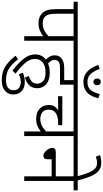

<svg xmlns="http://www.w3.org/2000/svg" viewBox="497 -1434 1197 2232"><g transform="rotate(90 1096.0 -317.5)"><path d="M453 -574V0H400V-220Q372 -199 335.5 -182.5Q299 -166 251 -166Q174 -166 132 -210Q108 -235 97 -271.5Q86 -308 86 -371V-574H0V-622H563V-574ZM400 -574H139V-385Q139 -319 147 -289.5Q155 -260 171 -243Q186 -227 207 -221Q228 -215 253 -215Q296 -215 333.5 -234Q371 -253 400 -282Z M863 -54Q901 -65 926.5 -87Q952 -109 952 -150Q952 -193 921.5 -220.5Q891 -248 820 -248Q744 -248 704.5 -214.5Q665 -181 665 -127Q665 -102 671.5 -79.5Q678 -57 695.5 -31.5Q713 -6 746.5 26Q780 58 835 101L800 137Q705 62 658.5 1Q612 -60 612 -129Q612 -169 628 -200Q644 -231 672 -252Q652 -271 637.5 -296Q623 -321 623 -356Q623 -379 630 -396.5Q637 -414 650 -426Q669 -445 698 -455Q727 -465 776 -465H911V-574H548V-622H1074V-574H964V-416H774Q739 -416 720.5 -411Q702 -406 691 -394Q676 -379 676 -351Q676 -328 688.5 -309.5Q701 -291 718 -277Q765 -297 822 -297Q887 -297 927 -276Q967 -255 986 -222.5Q1005 -190 1005 -153Q1005 -95 973 -60.5Q941 -26 881 -8Z M825 16Q850 5 876.5 -1Q903 -7 932 -7Q998 -7 1038 29Q1078 65 1078 128Q1078 186 1035 223.5Q992 261 911 261Q815 261 748 216.5Q681 172 627 100L668 71Q721 142 777 177Q833 212 910 212Q969 212 998.5 189Q1028 166 1028 124Q1028 79 999 59.5Q970 40 935 40Q908 40 886.5 45.5Q865 51 843 62Z M892 -848Q892 -867 903.5 -879Q915 -891 931 -891Q948 -891 959 -879Q970 -867 970 -848Q970 -827 958.5 -815.5Q947 -804 931 -804Q916 -804 904 -815.5Q892 -827 892 -848ZM1122 -862Q1101 -771 1053 -729.5Q1005 -688 932 -688Q862 -688 813 -732Q764 -776 734 -861L781 -878Q805 -808 840.5 -771.5Q876 -735 934 -735Q993 -735 1024 -771Q1055 -807 1073 -879Z M1671 -574H1561V0H1508V-193Q1484 -173 1448 -156Q1412 -139 1360 -139Q1287 -139 1243.5 -179Q1200 -219 1200 -286Q1200 -359 1264 -395L1098 -393V-443H1355Q1380 -443 1403 -442.5Q1426 -442 1437 -442L1433 -394H1398Q1333 -394 1293.5 -366.5Q1254 -339 1254 -285Q1254 -232 1286.5 -209.5Q1319 -187 1361 -187Q1410 -187 1446 -208Q1482 -229 1508 -255V-574H1059V-622H1671Z M1656 -622H2192V-574H2083V0H2029V-319H1831V-271Q1831 -246 1820 -234.5Q1809 -223 1791 -223Q1770 -223 1748.5 -240Q1727 -257 1712.5 -281Q1698 -305 1698 -326Q1698 -344 1709.5 -355.5Q1721 -367 1750 -367H2029V-574H1656Z M2029 -615Q2006 -705 1983.5 -755.5Q1961 -806 1935 -826.5Q1909 -847 1875 -847Q1853 -847 1833.5 -842.5Q1814 -838 1800 -832L1783 -881Q1802 -888 1823 -892Q1844 -896 1873 -896Q1926 -896 1962.5 -867.5Q1999 -839 2026.5 -777Q2054 -715 2079 -615Z"/></g></svg>

Font: RS Noto Sans Light
Style: Regular
Weight: 300
Designer: Monotype Design Team
Foundry: Monotype Imaging Inc.
Version: Version 3.10